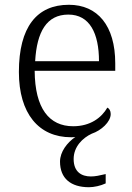

<svg xmlns="http://www.w3.org/2000/svg" viewBox="-20 -564 554 803"><path d="M352 219C373 219 401 213 422 203V164C396 170 379 174 360 174C321 174 288 155 288 101C288 50 325 13 364 -5C403 -18 443 -54 443 -87C443 -101 437 -110 429 -114C405 -72 358 -36 286 -36C186 -36 126 -110 125 -268H462V-299C462 -457 388 -544 268 -544C134 -544 59 -451 59 -263C59 -89 142 10 277 10C283 10 289 10 295 9C261 32 231 71 231 112C231 182 276 219 352 219ZM394 -308H127C134 -431 175 -503 266 -503C355 -503 394 -425 394 -308Z"/></svg>

Font: Noto Serif Ethiopic Light
Style: Regular
Weight: 300
Designer: Monotype Design Team
Foundry: Monotype Imaging Inc.
Version: Version 2.102